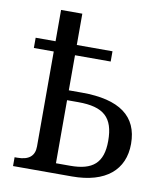

<svg xmlns="http://www.w3.org/2000/svg" viewBox="-85 -830 773 900"><g transform="rotate(10 302.0 -380.0)"><path d="M38.1 -610.8V-562H132.8V-109.9C132.8 -64.5 105.5 -42 50.8 -42H38.1V0H318.8C479 0 564.9 -74.7 564.9 -198.2C564.9 -329.6 475.6 -395 296.9 -395H233.9V-562H403.8V-610.8H233.9V-759.8H132.8V-610.8ZM233.9 -47.9V-348.1H287.1C408.7 -348.1 457 -304.7 457 -192.9C457 -87.9 407.7 -47.9 301.8 -47.9Z"/></g></svg>

Font: The Erased English
Style: Regular
Weight: 400
Designer: Monotype Design team + ligartures altered by 180 Amsterdam
Foundry: Monotype Imaging Inc.
Version: Version 1.030;Glyphs 3.1.2 (3151)